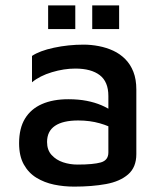

<svg xmlns="http://www.w3.org/2000/svg" viewBox="-20 -679 601 714"><path d="M256 15Q217 15 181 7.5Q145 0 115.5 -18Q86 -36 68.5 -67.5Q51 -99 51 -146Q51 -202 73 -238Q95 -274 136 -292Q177 -310 234 -310Q272 -310 302.5 -304Q333 -298 357.5 -287.5Q382 -277 399 -264L410 -195Q388 -210 351 -220.5Q314 -231 271 -231Q214 -231 184.5 -211Q155 -191 155 -151Q155 -121 172 -102.5Q189 -84 214.5 -75.5Q240 -67 268 -67Q327 -67 355 -75Q383 -83 383 -112V-322Q383 -375 351 -399.5Q319 -424 260 -424Q218 -424 173 -410.5Q128 -397 99 -373V-471Q127 -490 180.5 -501.5Q234 -513 291 -513Q319 -513 347.5 -507.5Q376 -502 401 -490.5Q426 -479 445.5 -459.5Q465 -440 476 -412Q487 -384 487 -346V-106Q487 -57 456.5 -30.5Q426 -4 374 5.5Q322 15 256 15ZM323 -571V-659H423V-571ZM159 -571V-659H260V-571Z"/></svg>

Font: Maven Pro Medium
Style: Regular
Weight: 500
Designer: Joe Prince
Foundry: Joe Prince
Version: Version 2.103